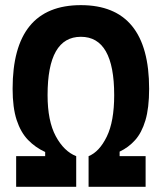

<svg xmlns="http://www.w3.org/2000/svg" viewBox="-20 -723 626 743"><path d="M154.8 -89.8V-134.8Q116.7 -152.3 88.4 -181.6Q60.1 -210.9 44.4 -258.8Q28.8 -306.6 28.8 -379.4Q28.8 -703.1 293 -703.1Q557.1 -703.1 557.1 -379.4Q557.1 -305.2 542.7 -257.1Q528.3 -209 502.7 -180.7Q477.1 -152.3 442.9 -136.2V-93.8L322.8 -118.7Q364.3 -135.3 393.1 -194.1Q421.9 -252.9 421.9 -355Q421.9 -580.6 293 -580.6Q164.1 -580.6 164.1 -355Q164.1 -254.9 195.8 -196Q227.5 -137.2 274.9 -118.7ZM42.5 0V-118.7H274.9V0ZM322.8 0V-118.7H543.5V0Z"/></svg>

Font: Cascadia Code
Style: Regular
Weight: 400
Monospace: yes
Designer: Aaron Bell
Foundry: Saja Typeworks
Version: Version 2106.017